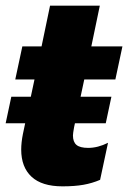

<svg xmlns="http://www.w3.org/2000/svg" viewBox="-21 -644 453 679"><path d="M54 -115Q54 -140 60 -170L68 -208H-1L19 -302H88L101 -363H33L58 -480H126L156 -624H332L302 -480H412L387 -363H277L264 -302H373L353 -208H244L241 -194Q237 -172 237 -165Q237 -142 249.5 -131.5Q262 -121 291 -121Q325 -121 361 -139L333 -8Q305 4 274 9.5Q243 15 200 15Q127 15 90.5 -19Q54 -53 54 -115Z"/></svg>

Font: Prompt Bold
Style: Bold Italic
Weight: 700
Italic angle: -12°
Designer: Katatrad Team
Foundry: CadsonDemak
Version: Version 1.000